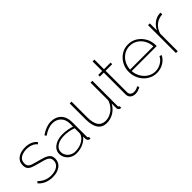

<svg xmlns="http://www.w3.org/2000/svg" viewBox="130 -1610 2531 2531"><g transform="rotate(-45 1395.5 -344.5)"><path d="M238 10Q178 10 126.5 -10.5Q75 -31 36 -74L54 -98Q96 -58 140 -39Q184 -20 237 -20Q310 -20 355 -51Q400 -82 400 -137Q400 -173 379.5 -193Q359 -213 320.5 -225.5Q282 -238 227 -251Q173 -265 137.5 -278.5Q102 -292 84 -315Q66 -338 66 -379Q66 -431 91.5 -463.5Q117 -496 159.5 -512Q202 -528 253 -528Q315 -528 360 -507Q405 -486 425 -454L403 -435Q381 -466 339.5 -482Q298 -498 249 -498Q209 -498 175 -486Q141 -474 120 -449.5Q99 -425 99 -384Q99 -351 114 -333Q129 -315 159 -304.5Q189 -294 235 -282Q296 -267 340.5 -251.5Q385 -236 409 -211Q433 -186 433 -141Q433 -71 379.5 -30.5Q326 10 238 10Z M512 -149Q512 -195 540 -228.5Q568 -262 616 -281.5Q664 -301 728 -301Q770 -301 815 -293.5Q860 -286 896 -273V-328Q896 -404 851.5 -450.5Q807 -497 732 -497Q694 -497 651.5 -481Q609 -465 565 -434L548 -459Q599 -494 645 -511Q691 -528 734 -528Q824 -528 877 -473.5Q930 -419 930 -326V-52Q930 -41 934.5 -35.5Q939 -30 948 -30V0Q941 0 936.5 0Q932 0 929 -1Q915 -4 907 -16Q899 -28 898 -42V-87Q862 -41 805 -15.5Q748 10 683 10Q635 10 596 -11Q557 -32 534.5 -68.5Q512 -105 512 -149ZM878 -104Q887 -116 891.5 -127.5Q896 -139 896 -148V-243Q857 -258 815.5 -265.5Q774 -273 730 -273Q647 -273 596 -239.5Q545 -206 545 -151Q545 -115 563.5 -85Q582 -55 614.5 -37Q647 -19 687 -19Q749 -19 800.5 -42.5Q852 -66 878 -104Z M1081 -224V-520H1115V-228Q1115 -124 1149.5 -73Q1184 -22 1254 -22Q1301 -22 1344.5 -43Q1388 -64 1421 -102.5Q1454 -141 1469 -190V-520H1503V-52Q1503 -42 1508 -36Q1513 -30 1521 -30V0Q1514 0 1509.5 0Q1505 0 1502 -1Q1489 -4 1480.5 -15.5Q1472 -27 1472 -42L1471 -128Q1437 -64 1377 -27Q1317 10 1247 10Q1165 10 1123 -49Q1081 -108 1081 -224Z M1883 -24Q1881 -23 1867 -15.5Q1853 -8 1831.5 -1.5Q1810 5 1782 5Q1756 5 1734 -5Q1712 -15 1699 -34.5Q1686 -54 1686 -81V-490H1612V-520H1686V-699H1720V-520H1843V-490H1720V-86Q1722 -57 1742 -42Q1762 -27 1788 -27Q1821 -27 1844.5 -38.5Q1868 -50 1870 -52Z M2178 10Q2126 10 2079.5 -11.5Q2033 -33 1998.5 -70.5Q1964 -108 1944.5 -157.5Q1925 -207 1925 -263Q1925 -336 1958 -396Q1991 -456 2047.5 -492Q2104 -528 2174 -528Q2246 -528 2302.5 -491.5Q2359 -455 2393 -394.5Q2427 -334 2427 -260Q2427 -256 2427 -252Q2427 -248 2426 -244H1960Q1965 -181 1995.5 -130Q2026 -79 2074.5 -49Q2123 -19 2180 -19Q2237 -19 2287 -48.5Q2337 -78 2358 -124L2389 -116Q2374 -80 2342 -51Q2310 -22 2267.5 -6Q2225 10 2178 10ZM1959 -273H2393Q2389 -339 2359.5 -389.5Q2330 -440 2282 -469Q2234 -498 2175 -498Q2117 -498 2069.5 -469Q2022 -440 1992.5 -389Q1963 -338 1959 -273Z M2774 -488Q2703 -485 2649.5 -442.5Q2596 -400 2575 -327V0H2541V-520H2574V-388Q2601 -443 2646.5 -478Q2692 -513 2742 -519Q2752 -520 2760.5 -520Q2769 -520 2774 -520Z"/></g></svg>

Font: Raleway Thin ExtraLight
Style: Regular
Weight: 250
Version: Version 4.026